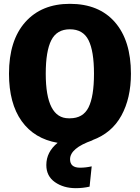

<svg xmlns="http://www.w3.org/2000/svg" viewBox="-20 -733 730 1003"><path d="M376 250Q312 250 267 218.5Q222 187 222 129Q222 61 281 13Q159 -8 93 -100.5Q27 -193 27 -348Q27 -522 112 -617.5Q197 -713 345 -713Q497 -713 580.5 -617Q664 -521 664 -348Q664 -220 614 -129Q564 -38 463 -1V0Q346 41 346 99Q346 143 398 143Q428 143 459 136L448 242Q413 250 376 250ZM345 -115Q414 -115 442.5 -172Q471 -229 471 -348Q471 -466 442.5 -523Q414 -580 345 -580Q277 -580 248 -523Q219 -466 219 -348Q219 -115 339 -115Z"/></svg>

Font: Trujillo ExtraBold
Style: Regular
Weight: 800
Designer: Fira Sans original fonts by bBox Type GmbH, Carrois Corporate GbR, & Edenspiekermann AG / Changes by Cristiano Sobral
Foundry: Fira Sans original fonts by bBox Type GmbH, Carrois Corporate GbR, & Edenspiekermann AG / Changes by Cristiano Sobral
Version: Version 4.301;July 28, 2020;FontCreator 13.0.0.2655 64-bit